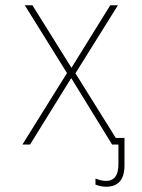

<svg xmlns="http://www.w3.org/2000/svg" viewBox="-20 -548 540 728"><path d="M382 160Q452 160 452 79V-25H419L266 -270L427 -528H398L251 -291L103 -528H74L234 -271L65 0H94L250 -252L405 0H429V75Q429 138 382 138Q365 138 342 129V152Q363 160 382 160Z"/></svg>

Font: Noto Sans Mono UI Condensed Thin
Style: Regular
Weight: 250
Width: 3
Designer: Monotype Design team
Foundry: Monotype Imaging Inc.
Version: 1.000